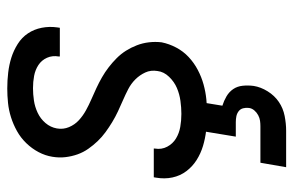

<svg xmlns="http://www.w3.org/2000/svg" viewBox="-156 -412 788 515"><g transform="rotate(-90 237.5 -154.0)"><path d="M190 8Q167 8 145.5 5.5Q124 3 104 -3Q84 -9 66.5 -20Q49 -31 36.5 -47.5Q24 -64 19.5 -85Q15 -106 19 -129L20 -135H97V-132Q94 -114 102 -99Q110 -84 124 -75.5Q138 -67 155 -64Q172 -61 190 -61Q207 -61 225 -63.5Q243 -66 259.5 -73Q276 -80 289.5 -94Q303 -108 305 -125Q308 -143 301 -158Q294 -173 282.5 -184.5Q271 -196 256.5 -203.5Q242 -211 227 -217.5Q212 -224 197 -231Q182 -238 168 -246.5Q154 -255 141 -264.5Q128 -274 117 -285.5Q106 -297 96.5 -310.5Q87 -324 81.5 -339.5Q76 -355 74 -372Q72 -389 75 -407Q78 -426 87.5 -444Q97 -462 111.5 -477Q126 -492 144 -502Q162 -512 181 -518Q200 -524 219.5 -526Q239 -528 258 -528Q280 -528 301 -525.5Q322 -523 341 -517Q360 -511 377.5 -500Q395 -489 406 -472.5Q417 -456 421 -435.5Q425 -415 422 -394L421 -387H344V-390Q347 -407 340.5 -421.5Q334 -436 321 -444.5Q308 -453 292 -456Q276 -459 259 -459Q243 -459 226 -456.5Q209 -454 193 -446.5Q177 -439 165.5 -425.5Q154 -412 151 -395Q148 -378 154.5 -362.5Q161 -347 173 -336Q185 -325 199.5 -317Q214 -309 229 -302.5Q244 -296 259 -289Q274 -282 288 -274Q302 -266 315 -256Q328 -246 339.5 -234.5Q351 -223 359.5 -209.5Q368 -196 374 -180.5Q380 -165 382 -148Q384 -131 382 -114Q378 -94 368 -75Q358 -56 342.5 -41.5Q327 -27 308 -17Q289 -7 269 -1.5Q249 4 229 6Q209 8 190 8ZM47 220 59 151H157Q164 151 171.5 150Q179 149 186.5 145Q194 141 199.5 134.5Q205 128 206 120Q207 112 205 104.5Q203 97 197 92.5Q191 88 183.5 86.5Q176 85 168 85H129L143 0H220L212 49Q225 53 237 60Q249 67 256.5 78Q264 89 265.5 103.5Q267 118 265 133Q262 152 250.5 170.5Q239 189 222 200.5Q205 212 184.5 216Q164 220 145 220Z"/></g></svg>

Font: Iosevka QP
Style: Italic
Weight: 400
Italic angle: -9°
Designer: Belleve Invis
Foundry: Belleve Invis
Version: Version 20.0.0; ttfautohint (v1.8.4)